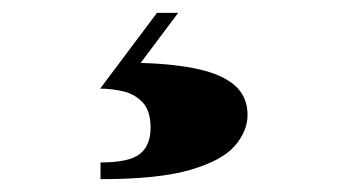

<svg xmlns="http://www.w3.org/2000/svg" viewBox="-20 -24 540 299"><path d="M136.5 255V229Q181 229 197.8 215.8Q214.5 202.5 214.5 175Q214.5 148.5 202.2 135.5Q190 122.5 171.8 118.2Q153.5 114 136 114L224.5 -4H257.5L199 74Q253 75.5 290.2 84Q327.5 92.5 346.5 109.8Q365.5 127 365.5 155Q365.5 180 345.8 203Q326 226 276.5 240.5Q227 255 136.5 255Z"/></svg>

Font: Bodoni Moda 9pt Black
Style: Regular
Weight: 900
Designer: Owen Earl
Foundry: indestructible type
Version: Version 2.005